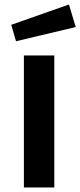

<svg xmlns="http://www.w3.org/2000/svg" viewBox="-20 -832 356 852"><path d="M51 -649 30 -722 286 -812 316 -712ZM86 0V-586H221V0Z"/></svg>

Font: Ruda ExtraBold
Style: Regular
Weight: 800
Designer: Mariela Monsalve and Angelina Sanchez
Foundry: Mariela Monsalve and Angelina Sanchez
Version: Version 2.000